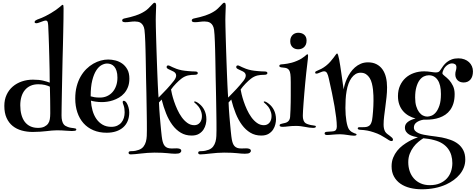

<svg xmlns="http://www.w3.org/2000/svg" viewBox="-20 -1027 3540 1429"><path d="M446.8 -991.2Q450.7 -991.2 451.9 -984.1Q453.1 -977.1 453.1 -964.8Q453.1 -926.8 452.4 -882.6Q451.7 -838.4 450.7 -790.3Q449.7 -742.2 448.5 -691.7Q447.3 -641.1 445.8 -590.8Q444.3 -520 442.9 -452.6Q441.4 -385.3 440.4 -328.9Q439.5 -272.5 438.7 -230.5Q438 -188.5 438 -168Q438 -144.5 441.9 -129.4Q445.8 -114.3 452.1 -104.7Q458.5 -95.2 467 -90.3Q475.6 -85.4 484.9 -82Q497.1 -77.6 508.5 -75.9Q520 -74.2 528.8 -73.2Q537.6 -72.3 542.7 -70.3Q547.9 -68.4 547.9 -63Q547.9 -55.7 537.4 -53.7Q526.9 -51.8 515.1 -51.8Q498.5 -51.8 469.2 -54.4Q439.9 -57.1 401.9 -57.1Q383.3 -57.1 364.7 -55.2Q346.2 -53.2 325.4 -51Q304.7 -48.8 280 -46.9Q255.4 -44.9 224.1 -44.9Q180.2 -44.9 141.6 -55.7Q103 -66.4 74.2 -89.6Q45.4 -112.8 28.8 -149.7Q12.2 -186.5 12.2 -238.8Q12.2 -285.2 29.1 -321.5Q45.9 -357.9 75 -382.8Q104 -407.7 142.8 -420.9Q181.6 -434.1 225.1 -434.1Q270.5 -434.1 301 -426.8Q331.5 -419.4 350.1 -412.1Q350.1 -459 349.1 -507.6Q348.1 -556.2 346.9 -602.3Q345.7 -648.4 344.5 -689.5Q343.3 -730.5 342 -761.7Q340.8 -793 339.8 -812.5Q338.9 -832 338.9 -835Q338.4 -842.3 337.6 -849.4Q336.9 -856.4 335.2 -862.1Q333.5 -867.7 330.1 -870.8Q326.7 -874 320.8 -874Q313.5 -874 304.2 -870.8Q294.9 -867.7 285.4 -864Q275.9 -860.4 266.6 -857.2Q257.3 -854 250 -854Q245.6 -854 241.7 -855.7Q237.8 -857.4 237.8 -862.8Q237.8 -869.1 242.4 -873Q247.1 -877 255.9 -880.9Q262.2 -883.8 270.5 -886.5Q278.8 -889.2 290.8 -894.3Q302.7 -899.4 319.3 -907.5Q335.9 -915.5 358.9 -929.2Q381.3 -942.4 396.7 -953.6Q412.1 -964.8 422.1 -973.1Q432.1 -981.4 437.7 -986.3Q443.4 -991.2 446.8 -991.2ZM354 -183.1Q354 -204.6 353.8 -229.7Q353.5 -254.9 353.3 -281Q353 -307.1 352.3 -333Q351.6 -358.9 351.1 -381.8Q335.9 -389.6 314 -394.8Q292 -399.9 265.1 -399.9Q232.4 -399.9 207.5 -388.7Q182.6 -377.4 165.5 -356.9Q148.4 -336.4 139.6 -307.6Q130.9 -278.8 130.9 -243.2Q130.9 -205.1 139.2 -174.1Q147.5 -143.1 163.8 -121.1Q180.2 -99.1 205.1 -87.2Q230 -75.2 263.2 -75.2Q291.5 -75.2 309.8 -84.2Q328.1 -93.3 337.9 -106.9Q347.7 -120.6 350.8 -139.6Q354 -158.7 354 -183.1Z M923.8 -258.8Q930.7 -247.6 936.3 -228.5Q941.9 -209.5 941.9 -189.9Q941.9 -154.3 930.2 -126.2Q918.5 -98.1 896.5 -78.9Q874.5 -59.6 843.5 -49.3Q812.5 -39.1 773.9 -39.1Q718.3 -39.1 674.6 -57.9Q630.9 -76.7 601.1 -110.4Q571.3 -144 555.7 -190.7Q540 -237.3 540 -293Q540 -343.3 550.8 -384.3Q561.5 -425.3 580.1 -457.5Q598.6 -489.7 623 -513.7Q647.5 -537.6 674.8 -553.2Q702.1 -568.8 730.5 -576.4Q758.8 -584 785.2 -584Q811 -584 838.9 -577.1Q866.7 -570.3 889.9 -553.7Q913.1 -537.1 928 -510Q942.9 -482.9 942.9 -441.9Q942.9 -406.2 932.4 -379.4Q921.9 -352.5 904.8 -333Q887.7 -313.5 866 -300.8Q844.2 -288.1 821.5 -280.5Q798.8 -272.9 777.1 -270Q755.4 -267.1 738.8 -267.1Q714.8 -267.1 692.1 -270.5Q669.4 -273.9 656.7 -277.8Q658.7 -239.7 668.7 -204.3Q678.7 -168.9 697.3 -142.1Q715.8 -115.2 743.4 -99.1Q771 -83 808.1 -83Q834 -83 852.8 -91.8Q871.6 -100.6 883.8 -115.5Q896 -130.4 901.9 -149.9Q907.7 -169.4 907.7 -190.9Q907.7 -203.6 906 -217.3Q904.3 -231 899.9 -243.2Q897 -250.5 895 -256.8Q893.1 -263.2 893.1 -267.1Q893.1 -276.9 901.9 -276.9Q906.2 -276.9 912.4 -272.5Q918.5 -268.1 923.8 -258.8ZM654.8 -310.1Q667.5 -306.2 683.6 -303.5Q699.7 -300.8 724.1 -300.8Q752.4 -300.8 776.4 -311.5Q800.3 -322.3 817.4 -341.6Q834.5 -360.8 844.2 -388.2Q854 -415.5 854 -449.2Q854 -479 847.4 -499.3Q840.8 -519.5 830.1 -531.7Q819.3 -543.9 805.4 -549.1Q791.5 -554.2 776.9 -554.2Q758.3 -554.2 736.8 -543Q715.3 -531.7 697 -503.9Q678.7 -476.1 666.7 -429Q654.8 -381.8 654.8 -310.1Z M1129.9 108.9Q1105 108.9 1079.1 110.8Q1053.2 112.8 1029.5 115.5Q1005.9 118.2 986.3 120.1Q966.8 122.1 954.1 122.1Q944.3 122.1 940.7 118.7Q937 115.2 937 109.9Q937 98.1 954.1 98.1Q975.1 98.1 989.3 95Q1003.4 91.8 1014.2 87.9Q1036.1 79.6 1048.3 63.5Q1060.5 47.4 1065.9 27.3Q1071.3 7.3 1072.3 -15.1Q1073.2 -37.6 1073.2 -58.1Q1073.2 -86.4 1073 -120.4Q1072.8 -154.3 1072 -190.7Q1071.3 -227.1 1070.8 -263.9Q1070.3 -300.8 1069.6 -335.2Q1068.8 -369.6 1068.1 -399.7Q1067.4 -429.7 1066.9 -452.1Q1066.4 -480.5 1065.9 -513.7Q1065.4 -546.9 1064.7 -581.3Q1064 -615.7 1063.2 -649.9Q1062.5 -684.1 1061.3 -713.9Q1060.1 -743.7 1058.6 -767.3Q1057.1 -791 1055.2 -805.2Q1052.2 -825.2 1044.9 -837.4Q1037.6 -849.6 1028.1 -856.2Q1018.6 -862.8 1007.1 -865Q995.6 -867.2 983.9 -867.2Q966.8 -867.2 947.8 -864.5Q928.7 -861.8 913.1 -861.8Q900.4 -861.8 894.8 -865Q889.2 -868.2 889.2 -875Q889.2 -880.9 893.6 -884.3Q897.9 -887.7 903.8 -889.2Q929.2 -894.5 950.4 -899.9Q971.7 -905.3 989.7 -911.4Q1007.8 -917.5 1023.7 -924.8Q1039.6 -932.1 1055.2 -941.9Q1072.3 -952.6 1084.2 -964.4Q1096.2 -976.1 1104.7 -985.4Q1113.3 -994.6 1119.4 -1000.7Q1125.5 -1006.8 1130.9 -1006.8Q1137.7 -1006.8 1139.9 -1000.2Q1142.1 -993.7 1142.1 -986.8Q1142.1 -979 1141.6 -966.1Q1141.1 -953.1 1140.6 -938Q1140.1 -922.9 1139.6 -907.5Q1139.2 -892.1 1139.2 -879.9Q1139.2 -860.8 1139.9 -827.6Q1140.6 -794.4 1141.8 -752.7Q1143.1 -710.9 1144.5 -663.6Q1146 -616.2 1147.7 -568.8Q1149.4 -521.5 1151.1 -476.8Q1152.8 -432.1 1154.5 -395.8Q1156.2 -359.4 1157.7 -334.2Q1159.2 -309.1 1160.2 -300.8Q1179.7 -321.3 1194.8 -336.4Q1210 -351.6 1222.7 -365.5Q1235.4 -379.4 1247.8 -393.8Q1260.3 -408.2 1274.9 -426.8Q1283.2 -438 1287.1 -447.3Q1291 -456.5 1291 -464.8Q1291 -484.4 1270 -495.1L1230 -514.2Q1220.2 -519.5 1220.2 -527.8Q1220.2 -532.7 1222.7 -536.4Q1225.1 -540 1231.9 -540Q1237.8 -540 1245.1 -536.1Q1252.4 -532.2 1264.2 -526.9Q1275.9 -521.5 1292.5 -515.1Q1309.1 -508.8 1333 -503.9Q1342.3 -502 1355.2 -500.5Q1368.2 -499 1381.8 -497.8Q1395.5 -496.6 1408.4 -495.8Q1421.4 -495.1 1430.2 -495.1Q1440.4 -495.1 1446.3 -492.4Q1452.1 -489.7 1452.1 -482.9Q1452.1 -477.5 1446.8 -473.9Q1441.4 -470.2 1428.2 -470.2Q1415.5 -470.2 1403.1 -469.2Q1390.6 -468.3 1378.4 -465.3Q1366.2 -462.4 1354 -456.5Q1341.8 -450.7 1329.1 -440.9Q1321.3 -435.1 1310.8 -425.5Q1300.3 -416 1289.8 -405Q1279.3 -394 1269.5 -382.6Q1259.8 -371.1 1252.9 -360.8Q1254.4 -350.1 1260 -326.4Q1265.6 -302.7 1275.4 -273.2Q1285.2 -243.7 1299.6 -212.2Q1314 -180.7 1332.5 -154.8Q1351.1 -128.9 1374.5 -112.1Q1397.9 -95.2 1425.8 -95.2Q1451.7 -95.2 1467.3 -113.8Q1482.9 -132.3 1482.9 -163.1Q1482.9 -176.3 1479.5 -188.7Q1476.1 -201.2 1470.7 -212.4Q1465.3 -223.6 1458 -233.2Q1450.7 -242.7 1442.9 -250Q1437 -255.9 1430.9 -260.5Q1424.8 -265.1 1424.8 -268.1Q1424.8 -272 1430.2 -272Q1436 -272 1446.5 -265.9Q1457 -259.8 1465.8 -252Q1475.6 -244.1 1484.6 -233.2Q1493.7 -222.2 1500.7 -208Q1507.8 -193.8 1512 -176.5Q1516.1 -159.2 1516.1 -138.2Q1516.1 -123 1511.5 -102.5Q1506.8 -82 1494.9 -63.2Q1482.9 -44.4 1461.4 -31.2Q1439.9 -18.1 1406.2 -18.1Q1360.8 -18.1 1325.4 -39.3Q1290 -60.5 1262.9 -97.2Q1235.8 -133.8 1216.3 -182.6Q1196.8 -231.4 1183.1 -286.1L1163.1 -264.2Q1164.1 -240.2 1165.8 -212.4Q1167.5 -184.6 1169.9 -156.5Q1172.4 -128.4 1174.8 -101.6Q1177.2 -74.7 1179.4 -52.2Q1181.6 -29.8 1183.6 -13.4Q1185.5 2.9 1187 9.8Q1189.9 25.9 1194.6 38.6Q1199.2 51.3 1207 60.1Q1214.8 68.8 1227.1 73.5Q1239.3 78.1 1257.8 78.1Q1266.1 78.1 1275.6 77.6Q1285.2 77.1 1293.9 77.1Q1300.3 77.1 1306.6 77.9Q1313 78.6 1317.9 80.6Q1322.8 82.5 1325.9 85.9Q1329.1 89.4 1329.1 95.2Q1329.1 104 1320.1 110.6Q1311 117.2 1284.2 117.2Q1270.5 117.2 1257.1 116Q1243.7 114.7 1226.3 113Q1209 111.3 1185.8 110.1Q1162.6 108.9 1129.9 108.9Z M1647.9 108.9Q1623 108.9 1597.2 110.8Q1571.3 112.8 1547.6 115.5Q1523.9 118.2 1504.4 120.1Q1484.9 122.1 1472.2 122.1Q1462.4 122.1 1458.7 118.7Q1455.1 115.2 1455.1 109.9Q1455.1 98.1 1472.2 98.1Q1493.2 98.1 1507.3 95Q1521.5 91.8 1532.2 87.9Q1554.2 79.6 1566.4 63.5Q1578.6 47.4 1584 27.3Q1589.4 7.3 1590.3 -15.1Q1591.3 -37.6 1591.3 -58.1Q1591.3 -86.4 1591.1 -120.4Q1590.8 -154.3 1590.1 -190.7Q1589.4 -227.1 1588.9 -263.9Q1588.4 -300.8 1587.6 -335.2Q1586.9 -369.6 1586.2 -399.7Q1585.4 -429.7 1585 -452.1Q1584.5 -480.5 1584 -513.7Q1583.5 -546.9 1582.8 -581.3Q1582 -615.7 1581.3 -649.9Q1580.6 -684.1 1579.3 -713.9Q1578.1 -743.7 1576.7 -767.3Q1575.2 -791 1573.2 -805.2Q1570.3 -825.2 1563 -837.4Q1555.7 -849.6 1546.1 -856.2Q1536.6 -862.8 1525.1 -865Q1513.7 -867.2 1502 -867.2Q1484.9 -867.2 1465.8 -864.5Q1446.8 -861.8 1431.2 -861.8Q1418.5 -861.8 1412.8 -865Q1407.2 -868.2 1407.2 -875Q1407.2 -880.9 1411.6 -884.3Q1416 -887.7 1421.9 -889.2Q1447.3 -894.5 1468.5 -899.9Q1489.7 -905.3 1507.8 -911.4Q1525.9 -917.5 1541.7 -924.8Q1557.6 -932.1 1573.2 -941.9Q1590.3 -952.6 1602.3 -964.4Q1614.3 -976.1 1622.8 -985.4Q1631.3 -994.6 1637.5 -1000.7Q1643.6 -1006.8 1648.9 -1006.8Q1655.8 -1006.8 1658 -1000.2Q1660.2 -993.7 1660.2 -986.8Q1660.2 -979 1659.7 -966.1Q1659.2 -953.1 1658.7 -938Q1658.2 -922.9 1657.7 -907.5Q1657.2 -892.1 1657.2 -879.9Q1657.2 -860.8 1658 -827.6Q1658.7 -794.4 1659.9 -752.7Q1661.1 -710.9 1662.6 -663.6Q1664.1 -616.2 1665.8 -568.8Q1667.5 -521.5 1669.2 -476.8Q1670.9 -432.1 1672.6 -395.8Q1674.3 -359.4 1675.8 -334.2Q1677.2 -309.1 1678.2 -300.8Q1697.8 -321.3 1712.9 -336.4Q1728 -351.6 1740.7 -365.5Q1753.4 -379.4 1765.9 -393.8Q1778.3 -408.2 1793 -426.8Q1801.3 -438 1805.2 -447.3Q1809.1 -456.5 1809.1 -464.8Q1809.1 -484.4 1788.1 -495.1L1748 -514.2Q1738.3 -519.5 1738.3 -527.8Q1738.3 -532.7 1740.7 -536.4Q1743.2 -540 1750 -540Q1755.9 -540 1763.2 -536.1Q1770.5 -532.2 1782.2 -526.9Q1793.9 -521.5 1810.5 -515.1Q1827.1 -508.8 1851.1 -503.9Q1860.4 -502 1873.3 -500.5Q1886.2 -499 1899.9 -497.8Q1913.6 -496.6 1926.5 -495.8Q1939.5 -495.1 1948.2 -495.1Q1958.5 -495.1 1964.4 -492.4Q1970.2 -489.7 1970.2 -482.9Q1970.2 -477.5 1964.8 -473.9Q1959.5 -470.2 1946.3 -470.2Q1933.6 -470.2 1921.1 -469.2Q1908.7 -468.3 1896.5 -465.3Q1884.3 -462.4 1872.1 -456.5Q1859.9 -450.7 1847.2 -440.9Q1839.4 -435.1 1828.9 -425.5Q1818.4 -416 1807.9 -405Q1797.4 -394 1787.6 -382.6Q1777.8 -371.1 1771 -360.8Q1772.5 -350.1 1778.1 -326.4Q1783.7 -302.7 1793.5 -273.2Q1803.2 -243.7 1817.6 -212.2Q1832 -180.7 1850.6 -154.8Q1869.1 -128.9 1892.6 -112.1Q1916 -95.2 1943.8 -95.2Q1969.7 -95.2 1985.4 -113.8Q2001 -132.3 2001 -163.1Q2001 -176.3 1997.6 -188.7Q1994.1 -201.2 1988.8 -212.4Q1983.4 -223.6 1976.1 -233.2Q1968.8 -242.7 1960.9 -250Q1955.1 -255.9 1949 -260.5Q1942.9 -265.1 1942.9 -268.1Q1942.9 -272 1948.2 -272Q1954.1 -272 1964.6 -265.9Q1975.1 -259.8 1983.9 -252Q1993.7 -244.1 2002.7 -233.2Q2011.7 -222.2 2018.8 -208Q2025.9 -193.8 2030 -176.5Q2034.2 -159.2 2034.2 -138.2Q2034.2 -123 2029.5 -102.5Q2024.9 -82 2012.9 -63.2Q2001 -44.4 1979.5 -31.2Q1958 -18.1 1924.3 -18.1Q1878.9 -18.1 1843.5 -39.3Q1808.1 -60.5 1781 -97.2Q1753.9 -133.8 1734.4 -182.6Q1714.8 -231.4 1701.2 -286.1L1681.2 -264.2Q1682.1 -240.2 1683.8 -212.4Q1685.5 -184.6 1688 -156.5Q1690.4 -128.4 1692.9 -101.6Q1695.3 -74.7 1697.5 -52.2Q1699.7 -29.8 1701.7 -13.4Q1703.6 2.9 1705.1 9.8Q1708 25.9 1712.6 38.6Q1717.3 51.3 1725.1 60.1Q1732.9 68.8 1745.1 73.5Q1757.3 78.1 1775.9 78.1Q1784.2 78.1 1793.7 77.6Q1803.2 77.1 1812 77.1Q1818.4 77.1 1824.7 77.9Q1831.1 78.6 1835.9 80.6Q1840.8 82.5 1844 85.9Q1847.2 89.4 1847.2 95.2Q1847.2 104 1838.1 110.6Q1829.1 117.2 1802.2 117.2Q1788.6 117.2 1775.1 116Q1761.7 114.7 1744.4 113Q1727.1 111.3 1703.9 110.1Q1680.7 108.9 1647.9 108.9Z M2198.7 -783.2Q2227.5 -783.2 2244.6 -768.1Q2261.7 -752.9 2261.7 -725.1Q2261.7 -706.5 2255.9 -694.1Q2250 -681.6 2240.7 -674.1Q2231.4 -666.5 2220.5 -663.3Q2209.5 -660.2 2198.7 -660.2Q2189.5 -660.2 2179.2 -663.1Q2168.9 -666 2160.2 -673.1Q2151.4 -680.2 2145.8 -691.7Q2140.1 -703.1 2140.1 -720.2Q2140.1 -738.3 2146 -750.2Q2151.9 -762.2 2160.6 -769.5Q2169.4 -776.9 2179.7 -780Q2189.9 -783.2 2198.7 -783.2ZM2268.1 -623Q2272.9 -623 2272.9 -611.8Q2272.9 -604.5 2271.2 -587.6Q2269.5 -570.8 2267.1 -551.8Q2263.2 -521.5 2259.3 -484.6Q2255.4 -447.8 2251.7 -408.9Q2248 -370.1 2244.9 -332Q2241.7 -293.9 2239.3 -261.5Q2236.8 -229 2235.4 -204.3Q2233.9 -179.7 2233.9 -168Q2233.9 -152.8 2235.8 -143.1Q2237.8 -133.3 2240.7 -127Q2243.7 -120.6 2247.3 -116.7Q2251 -112.8 2254.9 -109.9Q2259.3 -106.9 2265.6 -104.5Q2272 -102.1 2279.3 -99.9Q2286.6 -97.7 2294.2 -96.2Q2301.8 -94.7 2308.1 -94.2Q2318.4 -92.3 2324.7 -91.3Q2331.1 -90.3 2331.1 -85Q2331.1 -75.2 2310.1 -75.2Q2295.4 -75.2 2280.8 -77.4Q2266.1 -79.6 2250.7 -82.5Q2235.4 -85.4 2218.8 -87.6Q2202.1 -89.8 2183.1 -89.8Q2165.5 -89.8 2151.4 -88.9Q2137.2 -87.9 2125.5 -86.4Q2113.8 -85 2103.5 -84Q2093.3 -83 2083 -83Q2074.7 -83 2067.9 -85.2Q2061 -87.4 2061 -94.2Q2061 -101.1 2068.6 -103.8Q2076.2 -106.4 2084 -107.9Q2093.8 -109.9 2103 -112.3Q2112.3 -114.7 2119.9 -119.9Q2127.4 -125 2132.6 -133.5Q2137.7 -142.1 2139.2 -155.8Q2141.1 -182.6 2142.1 -210.4Q2143.1 -238.3 2143.6 -265.4Q2144 -292.5 2144 -318.1Q2144 -343.8 2144 -366.2Q2144 -393.1 2144 -415.3Q2144 -437.5 2143.1 -453.1Q2142.1 -478 2137.5 -492.2Q2132.8 -506.3 2124.3 -513.2Q2115.7 -520 2102.5 -522.2Q2089.4 -524.4 2070.8 -525.9Q2065.4 -526.9 2062.3 -529.3Q2059.1 -531.7 2059.1 -537.1Q2059.1 -546.4 2073.7 -547.9Q2081.1 -548.3 2092.3 -549.6Q2103.5 -550.8 2118.4 -553.2Q2133.3 -555.7 2150.9 -560.3Q2168.5 -564.9 2188 -573.2Q2209.5 -582 2223.4 -590.8Q2237.3 -599.6 2246.1 -606.7Q2254.9 -613.8 2259.8 -618.4Q2264.6 -623 2268.1 -623Z M2488.8 -628.9Q2492.7 -628.9 2496.6 -616.5Q2500.5 -604 2504.4 -584Q2508.3 -564 2512.2 -537.8Q2516.1 -511.7 2520 -484.9L2537.6 -361.8Q2540 -377.9 2546.1 -398.9Q2552.2 -419.9 2562.5 -442.4Q2572.8 -464.8 2587.4 -486.3Q2602.1 -507.8 2621.3 -524.9Q2640.6 -542 2664.8 -552.5Q2689 -563 2718.8 -563Q2755.4 -563 2782.2 -549.1Q2809.1 -535.2 2826.7 -510.5Q2844.2 -485.8 2852.5 -451.7Q2860.8 -417.5 2860.8 -377Q2860.8 -340.3 2856.7 -303.5Q2852.5 -266.6 2847.9 -231Q2843.3 -195.3 2839.1 -162.1Q2835 -128.9 2835 -100.1Q2835 -83 2837.9 -70.3Q2840.8 -57.6 2846.7 -46.9Q2853.5 -36.6 2863.5 -29.1Q2873.5 -21.5 2882.6 -14.9Q2891.6 -8.3 2898.2 -1.7Q2904.8 4.9 2904.8 12.2Q2904.8 16.6 2902.3 19.8Q2899.9 22.9 2894 22.9Q2885.3 22.9 2874.8 16.4Q2864.3 9.8 2848.9 -0.2Q2833.5 -10.3 2812 -21.7Q2790.5 -33.2 2759.8 -43Q2736.8 -50.8 2713.6 -55.2Q2690.4 -59.6 2659.7 -61Q2642.6 -62.5 2642.6 -70.8Q2642.6 -80.1 2653.8 -80.1Q2660.6 -80.1 2672.9 -80.1Q2685.1 -80.1 2697.8 -81.1Q2717.3 -82.5 2730 -93Q2742.7 -103.5 2749 -131.8Q2751 -143.1 2752.9 -160.4Q2754.9 -177.7 2756.3 -197.5Q2757.8 -217.3 2758.8 -237.8Q2759.8 -258.3 2759.8 -276.9Q2759.8 -293.5 2759.3 -315.2Q2758.8 -336.9 2756.1 -360.4Q2753.4 -383.8 2747.8 -406.2Q2742.2 -428.7 2731.4 -446.3Q2720.7 -463.9 2704.1 -474.9Q2687.5 -485.8 2663.6 -485.8Q2643.1 -485.8 2626.2 -475.6Q2609.4 -465.3 2596.2 -447Q2583 -428.7 2573.7 -403.8Q2564.5 -378.9 2559.6 -349.1Q2554.2 -318.8 2552.5 -286.9Q2550.8 -254.9 2550.8 -223.1Q2550.8 -196.3 2552.7 -171.6Q2554.7 -147 2558.1 -126.2Q2561.5 -105.5 2566.4 -89.4Q2571.3 -73.2 2577.6 -64Q2586.9 -51.3 2597.7 -44.9Q2608.4 -38.6 2615.7 -36.1Q2625.5 -33.2 2629.6 -31Q2633.8 -28.8 2633.8 -24.9Q2633.8 -22 2629.2 -19.5Q2624.5 -17.1 2613.8 -17.1Q2603.5 -17.1 2591.3 -18.8Q2579.1 -20.5 2565.9 -22.5Q2552.7 -24.4 2538.6 -26.1Q2524.4 -27.8 2510.7 -27.8Q2497.1 -27.8 2482.9 -26.9Q2468.8 -25.9 2455.8 -24.9Q2442.9 -23.9 2432.1 -22.9Q2421.4 -22 2415 -22Q2396 -22 2396 -34.2Q2396 -38.6 2399.2 -41.7Q2402.3 -44.9 2410.6 -45.9Q2417.5 -46.4 2422.9 -46.9Q2428.2 -47.4 2433.8 -47.6Q2439.5 -47.9 2445.6 -48.3Q2451.7 -48.8 2460 -49.8Q2475.6 -52.2 2481.2 -61.3Q2486.8 -70.3 2486.8 -85.9Q2486.8 -112.8 2482.2 -151.4Q2477.5 -189.9 2469.7 -236.3Q2461.9 -282.7 2450.9 -334.7Q2439.9 -386.7 2427.7 -440.9Q2421.9 -468.8 2414.3 -482.4Q2406.7 -496.1 2392.6 -496.1Q2385.3 -496.1 2377.4 -493.4Q2369.6 -490.7 2362.1 -487.5Q2354.5 -484.4 2347.7 -481.7Q2340.8 -479 2335 -479Q2325.7 -479 2325.7 -486.8Q2325.7 -493.2 2330.8 -495.8Q2335.9 -498.5 2341.8 -501Q2355.5 -506.3 2371.3 -514.6Q2387.2 -522.9 2405.8 -537.1Q2423.8 -551.3 2438 -567.4Q2452.1 -583.5 2462.4 -597.2Q2472.7 -610.8 2479 -619.9Q2485.4 -628.9 2488.8 -628.9Z M3391.6 -592.8Q3416.5 -592.8 3436.5 -585.2Q3456.5 -577.6 3470.7 -564.5Q3484.9 -551.3 3492.4 -533.7Q3500 -516.1 3500 -496.1Q3500 -456.5 3481.2 -434.8Q3462.4 -413.1 3430.7 -413.1Q3417.5 -413.1 3406.2 -417Q3395 -420.9 3386.7 -428.7Q3378.4 -436.5 3373.5 -447.8Q3368.7 -459 3368.7 -473.1Q3368.7 -488.8 3372.8 -501.2Q3377 -513.7 3377 -525.9Q3377 -542.5 3367.2 -548.8Q3357.4 -555.2 3344.7 -555.2Q3328.1 -555.2 3311.3 -543.9Q3294.4 -532.7 3283.7 -514.2Q3279.3 -505.9 3276.1 -496.8Q3272.9 -487.8 3272.9 -481Q3272.9 -477.1 3277.3 -472.4Q3281.7 -467.8 3288.8 -461.9Q3295.9 -456.1 3304.9 -448.5Q3314 -440.9 3322.8 -431.2Q3338.4 -414.1 3351.1 -388.2Q3363.8 -362.3 3363.8 -327.1Q3363.8 -288.1 3355 -259Q3346.2 -230 3330.8 -208.7Q3315.4 -187.5 3294.9 -173.6Q3274.4 -159.7 3250.7 -151.4Q3227.1 -143.1 3201.4 -139.6Q3175.8 -136.2 3150.9 -136.2H3131.8Q3100.1 -130.9 3080.3 -116.2Q3060.5 -101.6 3060.5 -78.1Q3060.5 -63 3070.3 -52.7Q3080.1 -42.5 3096.4 -35.4Q3112.8 -28.3 3134.3 -24.2Q3155.8 -20 3179 -16.8Q3202.1 -13.7 3225.3 -10.7Q3248.5 -7.8 3268.6 -3.9Q3302.2 2.9 3333.7 14.2Q3365.2 25.4 3389.4 44.2Q3413.6 63 3428.2 91.3Q3442.9 119.6 3442.9 160.2Q3442.9 191.9 3432.1 219.5Q3421.4 247.1 3402.3 270.3Q3383.3 293.5 3357.4 312.5Q3331.5 331.5 3301.8 345.2Q3262.7 363.3 3216.3 372.6Q3169.9 381.8 3119.6 381.8Q3072.8 381.8 3031.7 371.6Q2990.7 361.3 2960.2 340.1Q2929.7 318.8 2912.1 286.6Q2894.5 254.4 2894.5 210.9Q2894.5 175.3 2906.2 146.5Q2918 117.7 2936.3 95Q2954.6 72.3 2977.3 55.2Q3000 38.1 3021.7 25.9Q3043.5 13.7 3062 5.9Q3080.6 -2 3090.8 -5.9Q3073.7 -7.8 3056.4 -12.7Q3039.1 -17.6 3025.1 -25.9Q3011.2 -34.2 3002.4 -47.1Q2993.7 -60.1 2993.7 -78.1Q2993.7 -102.1 3014.4 -118.9Q3035.2 -135.7 3072.8 -145Q3044.9 -152.3 3021 -166.3Q2997.1 -180.2 2979.5 -200.7Q2961.9 -221.2 2951.9 -249Q2941.9 -276.9 2941.9 -312Q2941.9 -355.5 2957.3 -389.6Q2972.7 -423.8 2999 -447.5Q3025.4 -471.2 3061 -483.6Q3096.7 -496.1 3137.7 -496.1Q3149.9 -496.1 3162.6 -494.9Q3175.3 -493.7 3186.5 -491.9Q3197.8 -490.2 3207.3 -489Q3216.8 -487.8 3222.7 -487.8Q3234.9 -487.8 3242.9 -491.2Q3251 -494.6 3257.8 -505.9Q3267.6 -521.5 3279.3 -537.1Q3291 -552.7 3306.6 -565.2Q3322.3 -577.6 3343 -585.2Q3363.8 -592.8 3391.6 -592.8ZM3171.9 -466.8Q3153.3 -466.8 3135 -458.3Q3116.7 -449.7 3102.3 -429.9Q3087.9 -410.2 3078.9 -378.4Q3069.8 -346.7 3069.8 -300.8Q3069.8 -263.2 3077.9 -236.6Q3085.9 -210 3098.9 -192.6Q3111.8 -175.3 3127.9 -167.2Q3144 -159.2 3159.7 -159.2Q3173.3 -159.2 3190.9 -165.8Q3208.5 -172.4 3224.1 -190.9Q3239.7 -209.5 3250.7 -242.2Q3261.7 -274.9 3261.7 -327.1Q3261.7 -396.5 3237.5 -431.6Q3213.4 -466.8 3171.9 -466.8ZM3018.6 180.2Q3018.6 215.8 3029.1 246.8Q3039.6 277.8 3060.1 301Q3080.6 324.2 3110.4 337.6Q3140.1 351.1 3178.7 351.1Q3222.7 351.1 3254.4 337.2Q3286.1 323.2 3306.6 300.5Q3327.1 277.8 3336.9 248.3Q3346.7 218.8 3346.7 187Q3346.7 156.2 3338.9 129.2Q3331.1 102.1 3314.9 80.1Q3298.8 58.1 3273.4 41.7Q3248 25.4 3212.9 16.1Q3189.9 9.8 3168.9 6.6Q3147.9 3.4 3130.9 2Q3113.8 12.2 3094 28.6Q3074.2 44.9 3057.4 67.1Q3040.5 89.4 3029.5 117.7Q3018.6 146 3018.6 180.2Z"/></svg>

Font: Henny Penny
Style: Regular
Weight: 400
Version: Version 1.001